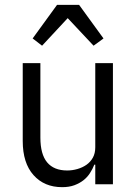

<svg xmlns="http://www.w3.org/2000/svg" viewBox="-20 -762 568 794"><path d="M307 -742 408 -603 367 -573 260 -687 154 -573 115 -603 216 -742ZM374 -81H370Q363 -63 352 -46Q341 -29 325 -16.5Q309 -4 287.5 4Q266 12 237 12Q163 12 118.5 -38Q74 -88 74 -179V-501H147V-193Q147 -124 175 -90.5Q203 -57 258 -57Q279 -57 300 -63Q321 -69 337.5 -80.5Q354 -92 364 -110Q374 -128 374 -153V-501H447V0H374Z"/></svg>

Font: PlemolJP
Style: Regular
Weight: 400
Monospace: yes
Version: v2.0.4; ttfautohint (v1.8.4.7-5d5b-dirty) -l 6 -r 45 -G 200 